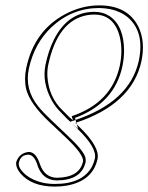

<svg xmlns="http://www.w3.org/2000/svg" viewBox="-20 -459 552 714"><path d="M260.3 -2 275.4 13.2Q351.6 86.9 342.8 131.8Q325.2 213.9 227.5 231.4Q206.1 234.9 184.1 234.9Q98.1 234.9 56.2 186Q37.1 162.6 40.5 143.1Q52.2 109.9 86.4 106Q111.3 106 125.5 143.1Q127 147 127.9 149.9Q145 201.2 191.9 202.1Q275.4 200.7 288.6 142.1Q293 116.7 224.1 51.8L165 -3.9Q91.8 -72.3 77.6 -126.5Q68.8 -163.6 77.6 -206.1Q106.9 -344.7 222.2 -406.2Q283.7 -439 349.1 -439Q454.1 -439 494.1 -360.8Q521.5 -305.7 505.9 -231Q470.7 -70.8 260.3 -2ZM237.3 -23.9 212.4 -48.8Q161.1 -98.1 156.2 -175.3Q155.3 -198.2 159.2 -216.8Q194.3 -383.3 305.2 -402.8Q318.4 -404.8 331.1 -404.8Q404.3 -404.8 425.3 -322.3Q437.5 -271.5 425.3 -213.9Q395 -76.7 246.6 -26.9L251.5 -11.2ZM241.7 -6.3 257.3 -11.7Q462.4 -79.6 496.1 -232.9Q518.6 -338.9 456.5 -393.6Q429.2 -416.5 391.1 -424.8Q370.6 -428.7 349.1 -429.2Q248.5 -429.2 172.4 -358.9Q107.9 -298.3 87.4 -204.1Q70.8 -127 122.1 -63.5Q140.6 -40.5 171.9 -11.2L231 44.9Q289.6 99.6 297.4 126Q299.8 136.2 298.3 144Q282.7 211.4 191.9 211.9Q140.6 211.9 120.6 159.7Q119.1 155.8 118.7 152.8Q106.9 117.7 86.4 116.2Q59.1 116.2 51.3 141.6Q50.8 144 50.3 145Q45.9 166 76.2 191.4Q102.5 212.4 140.1 220.7Q161.6 225.1 184.1 225.1Q287.1 225.1 322.3 160.2Q329.6 145.5 333 129.9Q340.3 89.4 268.1 20ZM230 -16.6 270.5 20.5 258.8 -20.5Q405.3 -74.7 435.1 -211.9Q440.9 -240.2 441.4 -268.6Q441.4 -362.3 387.7 -398.9Q362.8 -415 331.1 -415Q231.9 -415 179.7 -310.1Q160.2 -270.5 149.4 -219.2Q135.3 -152.3 173.3 -84Q187.5 -59.6 205.6 -42Z"/></svg>

Font: Linux Biolinum Outline O
Style: Italic
Weight: 400
Italic angle: -12°
Designer: Philipp H. Poll
Foundry: Philipp H. Poll
Version: Version 0.6.2